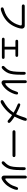

<svg xmlns="http://www.w3.org/2000/svg" viewBox="2568 -3400 863 6040"><g transform="rotate(90 3000.0 -380.5)"><path d="M261.7 26.4Q212.9 26.4 212.9 -21.5Q212.9 -43 230.5 -54.2Q248 -65.4 271 -71.3Q293.9 -77.1 309.6 -82Q485.4 -134.8 604.5 -258.8Q723.6 -382.8 772.5 -558.6Q775.4 -569.3 778.3 -580.6Q781.2 -591.8 781.2 -601.6Q781.2 -621.1 769 -627.9Q756.8 -634.8 740.2 -634.8H177.7Q154.3 -634.8 137.7 -644.5Q121.1 -654.3 121.1 -680.7Q121.1 -707 137.7 -716.8Q154.3 -726.6 177.7 -726.6H794.9Q834 -726.6 857.4 -699.7Q880.9 -672.9 880.9 -635.7Q880.9 -605.5 872.1 -568.8Q863.3 -532.2 851.1 -497.1Q838.9 -461.9 827.1 -433.6Q716.8 -164.1 453.1 -37.1Q429.7 -26.4 395 -11.2Q360.4 3.9 324.7 15.1Q289.1 26.4 261.7 26.4Z M1219.7 -7.8Q1198.2 -7.8 1182.6 -17.1Q1167 -26.4 1167 -50.8Q1167 -75.2 1182.6 -84.5Q1198.2 -93.8 1219.7 -93.8H1451.2V-433.6H1283.2Q1261.7 -433.6 1246.6 -442.9Q1231.4 -452.1 1231.4 -476.6Q1231.4 -501 1246.6 -510.3Q1261.7 -519.5 1283.2 -519.5H1716.8Q1739.3 -519.5 1754.4 -510.3Q1769.5 -501 1769.5 -476.6Q1769.5 -452.1 1754.4 -442.9Q1739.3 -433.6 1716.8 -433.6H1539.1V-93.8H1780.3Q1802.7 -93.8 1817.9 -84.5Q1833 -75.2 1833 -50.8Q1833 -26.4 1817.9 -17.1Q1802.7 -7.8 1780.3 -7.8Z M2578.1 2.9Q2547.9 2.9 2526.4 -19Q2504.9 -41 2504.9 -71.3V-736.3Q2504.9 -759.8 2515.1 -775.9Q2525.4 -792 2550.8 -792Q2576.2 -792 2585.9 -775.9Q2595.7 -759.8 2595.7 -736.3V-135.7Q2595.7 -127.9 2598.6 -121.6Q2601.6 -115.2 2611.3 -115.2Q2624 -115.2 2641.6 -127Q2659.2 -138.7 2677.2 -155.3Q2695.3 -171.9 2710 -188Q2724.6 -204.1 2732.4 -212.9Q2785.2 -272.5 2814.5 -340.8Q2843.8 -409.2 2868.2 -482.4Q2873 -499 2883.3 -507.8Q2893.6 -516.6 2911.1 -516.6Q2953.1 -516.6 2953.1 -475.6Q2953.1 -450.2 2942.9 -417Q2932.6 -383.8 2918.5 -351.6Q2904.3 -319.3 2893.6 -296.9Q2865.2 -237.3 2825.2 -182.6Q2785.2 -127.9 2734.4 -84Q2716.8 -68.4 2689.5 -47.9Q2662.1 -27.3 2632.8 -12.2Q2603.5 2.9 2578.1 2.9ZM2100.6 -2Q2054.7 -2 2054.7 -48.8Q2054.7 -65.4 2068.4 -81.1Q2082 -96.7 2092.8 -106.4Q2133.8 -144.5 2163.6 -188Q2193.4 -231.4 2210 -285.2Q2220.7 -321.3 2227.1 -371.1Q2233.4 -420.9 2236.3 -475.1Q2239.3 -529.3 2240.2 -579.6Q2241.2 -629.9 2241.2 -668Q2241.2 -686.5 2241.7 -707Q2242.2 -727.5 2251 -742.7Q2259.8 -757.8 2286.1 -757.8Q2306.6 -757.8 2316.9 -746.1Q2327.1 -734.4 2330.1 -716.8Q2333 -699.2 2332.5 -680.7Q2332 -662.1 2332 -647.5Q2332 -555.7 2327.6 -461.9Q2323.2 -368.2 2302.7 -278.3Q2287.1 -210.9 2251 -150.9Q2214.8 -90.8 2166 -42Q2154.3 -31.2 2136.2 -16.6Q2118.2 -2 2100.6 -2Z M3180.7 31.2Q3129.9 31.2 3129.9 -16.6Q3129.9 -34.2 3144 -45.4Q3158.2 -56.6 3170.9 -63.5Q3281.2 -124 3367.2 -197.3Q3453.1 -270.5 3524.4 -376Q3466.8 -411.1 3408.7 -440.4Q3350.6 -469.7 3287.1 -494.1Q3271.5 -500 3252.4 -511.2Q3233.4 -522.5 3233.4 -542Q3233.4 -585.9 3279.3 -585.9Q3290 -585.9 3318.8 -574.7Q3347.7 -563.5 3385.3 -546.4Q3422.9 -529.3 3460.9 -510.7Q3499 -492.2 3529.3 -477.1Q3559.6 -461.9 3571.3 -454.1Q3607.4 -521.5 3632.3 -592.3Q3657.2 -663.1 3680.7 -735.4Q3687.5 -754.9 3698.7 -773.4Q3710 -792 3734.4 -792Q3781.2 -792 3781.2 -748Q3781.2 -730.5 3771 -696.3Q3760.7 -662.1 3744.1 -620.1Q3727.5 -578.1 3709 -536.1Q3690.4 -494.1 3674.3 -459.5Q3658.2 -424.8 3648.4 -407.2Q3658.2 -400.4 3681.2 -385.3Q3704.1 -370.1 3732.4 -350.1Q3760.7 -330.1 3786.6 -309.1Q3812.5 -288.1 3829.6 -269Q3846.7 -250 3846.7 -236.3Q3846.7 -188.5 3797.9 -188.5Q3782.2 -188.5 3763.7 -203.6Q3745.1 -218.8 3734.4 -228.5Q3704.1 -256.8 3669.4 -281.2Q3634.8 -305.7 3600.6 -328.1Q3553.7 -256.8 3495.1 -193.8Q3436.5 -130.9 3369.1 -78.1Q3355.5 -67.4 3331.5 -49.3Q3307.6 -31.2 3279.3 -12.7Q3251 5.9 3225.1 18.6Q3199.2 31.2 3180.7 31.2Z M4135.7 -341.8Q4111.3 -341.8 4094.7 -352.1Q4078.1 -362.3 4078.1 -388.7Q4078.1 -415 4095.2 -424.8Q4112.3 -434.6 4135.7 -434.6H4864.3Q4888.7 -434.6 4905.3 -424.3Q4921.9 -414.1 4921.9 -387.7Q4921.9 -361.3 4904.8 -351.6Q4887.7 -341.8 4864.3 -341.8Z M5578.1 2.9Q5547.9 2.9 5526.4 -19Q5504.9 -41 5504.9 -71.3V-736.3Q5504.9 -759.8 5515.1 -775.9Q5525.4 -792 5550.8 -792Q5576.2 -792 5585.9 -775.9Q5595.7 -759.8 5595.7 -736.3V-135.7Q5595.7 -127.9 5598.6 -121.6Q5601.6 -115.2 5611.3 -115.2Q5624 -115.2 5641.6 -127Q5659.2 -138.7 5677.2 -155.3Q5695.3 -171.9 5710 -188Q5724.6 -204.1 5732.4 -212.9Q5785.2 -272.5 5814.5 -340.8Q5843.8 -409.2 5868.2 -482.4Q5873 -499 5883.3 -507.8Q5893.6 -516.6 5911.1 -516.6Q5953.1 -516.6 5953.1 -475.6Q5953.1 -450.2 5942.9 -417Q5932.6 -383.8 5918.5 -351.6Q5904.3 -319.3 5893.6 -296.9Q5865.2 -237.3 5825.2 -182.6Q5785.2 -127.9 5734.4 -84Q5716.8 -68.4 5689.5 -47.9Q5662.1 -27.3 5632.8 -12.2Q5603.5 2.9 5578.1 2.9ZM5100.6 -2Q5054.7 -2 5054.7 -48.8Q5054.7 -65.4 5068.4 -81.1Q5082 -96.7 5092.8 -106.4Q5133.8 -144.5 5163.6 -188Q5193.4 -231.4 5210 -285.2Q5220.7 -321.3 5227.1 -371.1Q5233.4 -420.9 5236.3 -475.1Q5239.3 -529.3 5240.2 -579.6Q5241.2 -629.9 5241.2 -668Q5241.2 -686.5 5241.7 -707Q5242.2 -727.5 5251 -742.7Q5259.8 -757.8 5286.1 -757.8Q5306.6 -757.8 5316.9 -746.1Q5327.1 -734.4 5330.1 -716.8Q5333 -699.2 5332.5 -680.7Q5332 -662.1 5332 -647.5Q5332 -555.7 5327.6 -461.9Q5323.2 -368.2 5302.7 -278.3Q5287.1 -210.9 5251 -150.9Q5214.8 -90.8 5166 -42Q5154.3 -31.2 5136.2 -16.6Q5118.2 -2 5100.6 -2Z"/></g></svg>

Font: Kosugi Maru
Style: Regular
Weight: 400
Designer: MOTOYA
Version: Version 4.002